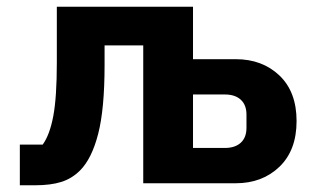

<svg xmlns="http://www.w3.org/2000/svg" viewBox="-20 -545 940 571"><path d="M107 -115Q128 -144 138.5 -200Q149 -256 149 -359V-525H554V-369H681Q760 -369 811 -320.5Q862 -272 862 -185Q862 -98 811 -49Q760 0 681 0H406V-410H291V-351Q291 -221 272 -147Q253 -73 218 -38Q194 -14 162.5 -4Q131 6 84 6H39V-115ZM713 -165V-204Q713 -233 696 -248.5Q679 -264 649 -264H554V-105H649Q679 -105 696 -120.5Q713 -136 713 -165Z"/></svg>

Font: iA Writer Duo V
Style: Regular
Weight: 400
Designer: Mike Abbink, Paul van der Laan, Pieter van Rosmalen, Oliver Reichenstein
Foundry: Information Architects Inc.
Version: Version 2.000